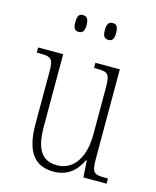

<svg xmlns="http://www.w3.org/2000/svg" viewBox="-113 -816 735 904"><g transform="rotate(15 255.0 -364.0)"><path d="M324 -656C341 -656 351 -665 351 -696C351 -729 341 -738 324 -738C306 -738 296 -729 296 -696C296 -665 306 -656 324 -656ZM179 -656C196 -656 207 -665 207 -696C207 -729 196 -738 179 -738C161 -738 152 -729 152 -696C152 -665 161 -656 179 -656ZM234 10C301 10 343 -26 369 -81H373L378 0H491V-25H481C423 -25 412 -30 412 -101V-536H293V-511H300C364 -511 371 -505 371 -429V-205C371 -107 330 -23 242 -23C164 -23 136 -80 136 -184V-536H14V-511H23C84 -511 95 -506 95 -439V-184C95 -47 144 10 234 10Z"/></g></svg>

Font: Noto Serif Thai Condensed ExtraLight
Style: Regular
Weight: 200
Width: 3
Designer: Monotype Design Team
Foundry: Monotype Imaging Inc.
Version: Version 2.002